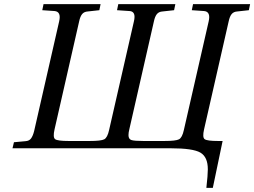

<svg xmlns="http://www.w3.org/2000/svg" viewBox="-20 -712 1221 922"><path d="M40 0 47 -29 102 -34Q120 -35 129 -47Q138 -59 144 -83L264 -609Q275 -656 242 -659L183 -663L189 -692H463L457 -663L402 -657Q384 -656 374.5 -644.5Q365 -633 360 -609L242 -91Q233 -52 245 -43.5Q257 -35 309 -35H411Q465 -35 480.5 -43Q496 -51 504 -88L623 -609Q626 -621 626 -631Q626 -658 601 -659L542 -663L548 -692H822L816 -663L761 -657Q743 -656 733.5 -644.5Q724 -633 719 -609L601 -91Q597 -75 597 -63Q597 -44 611 -39.5Q625 -35 668 -35H770Q824 -35 839.5 -43Q855 -51 863 -88L982 -609Q993 -656 960 -659L901 -663L907 -692H1181L1175 -663L1120 -657Q1102 -656 1092.5 -644.5Q1083 -633 1078 -609L960 -91Q951 -52 963 -43.5Q975 -35 1027 -35H1049L1002 190H971Q978 129 978 101Q978 42 942.5 21Q907 0 799 0Z"/></svg>

Font: Lingua Franca
Style: Italic
Weight: 400
Italic angle: -13°
Version: Version 1.19